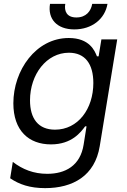

<svg xmlns="http://www.w3.org/2000/svg" viewBox="-20 -747 652 982"><path d="M451.7 -727.3C445.3 -690.3 420.5 -657.7 370.7 -657.7C321 -657.7 307.5 -690.3 313.9 -727.3H235.8C223 -650.6 270.6 -596.6 360.1 -596.6C451 -596.6 517 -650.6 529.8 -727.3ZM210.9 215.2C352.3 215.2 465.2 152.7 490.1 0.7L579.5 -545.5H498.6L484.4 -458.8H475.9C464.5 -487.2 438.2 -552.6 331.7 -552.6C163.4 -552.6 48.3 -387.1 48.3 -218.8C48.3 -79.5 126.4 -8.5 240.8 -8.5C347.3 -8.5 393.5 -71 415.5 -100.9H422.6L407.7 -7.1C390.6 100.9 313.9 142 221.6 142C152 142 95.2 119.3 45.5 81L32 164.8C78.1 196 132.1 215.2 210.9 215.2ZM261.4 -83.8C176.1 -83.8 133.5 -139.9 133.5 -233.7C133.5 -366.5 218 -477.3 332.4 -477.3C414.8 -477.3 457.4 -420.5 457.4 -322.4C457.4 -190.3 379.3 -83.8 261.4 -83.8Z"/></svg>

Font: TID UI
Style: Italic
Weight: 400
Italic angle: -9.39999°
Designer: The TID Project Authors
Foundry: Bakken & Bæck
Version: Version 1.001;hotconv 1.0.109;makeotfexe 2.5.65596